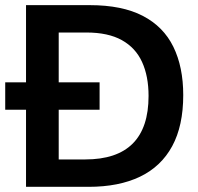

<svg xmlns="http://www.w3.org/2000/svg" viewBox="-27 -723 768 743"><path d="M73.7 0V-703.1H320.3Q445.8 -703.1 525.6 -661.6Q605.5 -620.1 643.8 -542Q682.1 -463.9 682.1 -355Q682.1 -236.3 639.4 -157.5Q596.7 -78.6 514.9 -39.3Q433.1 0 315.9 0ZM200.2 -106H302.7Q547.9 -106 547.9 -351.6Q547.9 -428.2 522.7 -483.2Q497.6 -538.1 444.6 -567.6Q391.6 -597.2 307.1 -597.2H200.2ZM-6.8 -298.3V-404.3H358.4V-298.3Z"/></svg>

Font: Schibsted Grotesk SemiBold
Style: Regular
Weight: 600
Designer: Bakken & Baeck AS, Henrik Kongsvoll
Foundry: Schibsted ASA
Version: Version 1.100;gftools[0.9.25]